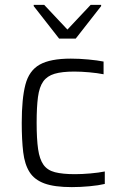

<svg xmlns="http://www.w3.org/2000/svg" viewBox="-20 -758 499 786"><path d="M274 8Q203 8 162 -7Q121 -22 101 -53.5Q81 -85 75 -135Q69 -185 69 -255Q69 -354 84 -411.5Q99 -469 142.5 -493.5Q186 -518 270 -518Q304 -518 341.5 -514.5Q379 -511 404 -506V-454Q379 -459 345.5 -462Q312 -465 284 -465Q234 -465 203.5 -456Q173 -447 157 -424.5Q141 -402 135.5 -361Q130 -320 130 -256Q130 -189 136 -147.5Q142 -106 158 -83.5Q174 -61 205 -53Q236 -45 287 -45Q316 -45 350 -48Q384 -51 409 -56V-5Q384 1 346.5 4.5Q309 8 274 8ZM222 -600 118 -733V-738H161L256 -637L351 -738H394V-733L290 -600Z"/></svg>

Font: Saira Light
Style: Regular
Weight: 300
Designer: Hector Gatti with collaboration of the Omnibus-Type team
Foundry: Omnibus-Type
Version: Version 1.100; ttfautohint (v1.8.3)